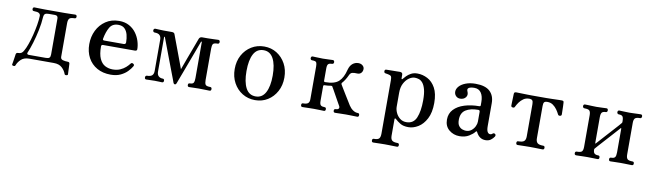

<svg xmlns="http://www.w3.org/2000/svg" viewBox="-37 -948 5580 1637"><g transform="rotate(10 2752.5 -129.5)"><path d="M73 82Q59 80 61 70Q62 66 65 47.5Q68 29 71 8.5Q74 -12 75 -19Q78 -33 92 -33Q112 -33 123 -40.5Q134 -48 142 -64Q155 -86 168.5 -124Q182 -162 193.5 -207.5Q205 -253 212.5 -297.5Q220 -342 221 -377Q221 -391 209 -399.5Q197 -408 165 -408Q150 -408 150 -424Q150 -440 165 -440Q175 -440 199.5 -439Q224 -438 252 -438H426Q454 -438 480 -439Q506 -440 516 -440Q531 -440 531 -424Q531 -408 516 -408Q482 -408 471.5 -396Q461 -384 461 -355V-65Q461 -44 481 -38.5Q501 -33 524 -33Q539 -33 540 -19Q541 -12 541.5 9Q542 30 543 48.5Q544 67 544 70Q546 80 532 82Q518 84 515 74Q505 45 479.5 21.5Q454 -2 408 -2H197Q151 -2 126 21.5Q101 45 90 74Q87 84 73 82ZM186 -33H334Q357 -33 365 -41.5Q373 -50 373 -70V-381Q373 -407 347 -407H296Q272 -407 262 -400Q252 -393 250 -370Q247 -317 234.5 -257Q222 -197 205.5 -142.5Q189 -88 172 -49Q169 -42 173.5 -37.5Q178 -33 186 -33Z M902 12Q834 12 783.5 -16.5Q733 -45 705.5 -96Q678 -147 678 -213Q678 -278 704.5 -332Q731 -386 780 -419Q829 -452 896 -452Q946 -452 982.5 -432Q1019 -412 1042.5 -380Q1066 -348 1077.5 -311Q1089 -274 1089 -241Q1089 -226 1070 -226H795Q780 -226 780 -211Q780 -144 797.5 -105.5Q815 -67 845 -51Q875 -35 912 -35Q948 -35 975.5 -47Q1003 -59 1022.5 -76.5Q1042 -94 1053 -109Q1063 -123 1077 -113Q1090 -105 1081 -91Q1069 -70 1046 -46Q1023 -22 987.5 -5Q952 12 902 12ZM799 -265H966Q985 -265 985 -282Q985 -317 977 -348Q969 -379 949.5 -398.5Q930 -418 894 -418Q843 -418 820 -378.5Q797 -339 786 -279Q783 -265 799 -265Z M1209 0Q1195 0 1195 -16Q1195 -23 1198.5 -28Q1202 -33 1209 -33Q1241 -33 1254 -46Q1267 -59 1267 -84V-356Q1267 -379 1254.5 -393Q1242 -407 1210 -407Q1203 -407 1199 -412Q1195 -417 1195 -423Q1195 -430 1199 -435Q1203 -440 1210 -440Q1221 -440 1240 -438.5Q1259 -437 1283 -437H1354Q1375 -437 1379 -422Q1381 -417 1391.5 -388.5Q1402 -360 1417 -320.5Q1432 -281 1446.5 -241.5Q1461 -202 1472 -173Q1483 -144 1485 -138Q1488 -146 1498.5 -175Q1509 -204 1523.5 -243Q1538 -282 1552.5 -320.5Q1567 -359 1577 -386.5Q1587 -414 1589 -419Q1596 -437 1616 -437H1664Q1689 -437 1717.5 -438.5Q1746 -440 1756 -440Q1763 -440 1766.5 -435Q1770 -430 1770 -423Q1770 -417 1766.5 -412Q1763 -407 1756 -407Q1722 -407 1715 -394.5Q1708 -382 1708 -356V-83Q1708 -57 1715.5 -44.5Q1723 -32 1757 -32Q1771 -32 1771 -16Q1771 0 1757 0Q1747 0 1718 -1Q1689 -2 1664 -2Q1639 -2 1615 -1Q1591 0 1580 0Q1566 0 1566 -16Q1566 -32 1580 -32Q1606 -32 1613 -44.5Q1620 -57 1620 -85V-396Q1620 -400 1617 -400Q1614 -400 1613 -398Q1612 -396 1602 -368.5Q1592 -341 1576 -298Q1560 -255 1542 -207Q1524 -159 1508 -116Q1492 -73 1481 -44.5Q1470 -16 1469 -12Q1465 -2 1456 -2Q1447 -2 1443 -12Q1443 -14 1432.5 -41Q1422 -68 1406 -110.5Q1390 -153 1372 -200Q1354 -247 1338.5 -289Q1323 -331 1312.5 -357.5Q1302 -384 1302 -385Q1301 -387 1298.5 -386Q1296 -385 1296 -383V-84Q1296 -57 1310 -44.5Q1324 -32 1345 -32Q1360 -32 1360 -16Q1360 0 1345 0Q1335 0 1321.5 -1Q1308 -2 1283 -2Q1259 -2 1239.5 -1Q1220 0 1209 0Z M2152 12Q2091 12 2042 -18Q1993 -48 1964.5 -100.5Q1936 -153 1936 -220Q1936 -288 1964.5 -340Q1993 -392 2042 -422Q2091 -452 2152 -452Q2213 -452 2261 -422Q2309 -392 2337.5 -340Q2366 -288 2366 -220Q2366 -153 2337.5 -100.5Q2309 -48 2261 -18Q2213 12 2152 12ZM2152 -20Q2208 -20 2236.5 -73Q2265 -126 2265 -220Q2265 -315 2236.5 -367.5Q2208 -420 2152 -420Q2094 -420 2066 -367.5Q2038 -315 2038 -220Q2038 -126 2066 -73Q2094 -20 2152 -20Z M2561 0Q2547 0 2547 -16Q2547 -32 2561 -32Q2592 -32 2604 -42.5Q2616 -53 2616 -77V-362Q2616 -386 2610 -396.5Q2604 -407 2572 -407Q2565 -407 2561.5 -412Q2558 -417 2558 -423Q2558 -430 2561.5 -435Q2565 -440 2572 -440Q2583 -440 2610 -438.5Q2637 -437 2661 -437Q2686 -437 2711.5 -438.5Q2737 -440 2747 -440Q2754 -440 2757.5 -435Q2761 -430 2761 -423Q2761 -417 2757.5 -412Q2754 -407 2747 -407Q2725 -407 2714.5 -398.5Q2704 -390 2704 -360V-253Q2704 -243 2715 -243Q2796 -243 2832 -276.5Q2868 -310 2885 -380Q2895 -417 2917 -434.5Q2939 -452 2966 -452Q2989 -452 3003.5 -439.5Q3018 -427 3018 -410Q3018 -389 3005.5 -375.5Q2993 -362 2972 -363Q2943 -365 2928 -360.5Q2913 -356 2905 -338Q2895 -316 2883 -296.5Q2871 -277 2858 -263Q2852 -258 2856 -248Q2860 -242 2874 -218Q2888 -194 2906 -165.5Q2924 -137 2938.5 -113Q2953 -89 2957 -83Q2972 -60 2992.5 -46Q3013 -32 3035 -32Q3049 -32 3049 -16Q3049 0 3035 0Q3028 0 3011 -0.5Q2994 -1 2974 -1.5Q2954 -2 2937 -2Q2913 -2 2883.5 -1Q2854 0 2844 0Q2829 0 2829 -16Q2829 -32 2844 -32Q2862 -32 2868.5 -41Q2875 -50 2868 -63Q2865 -68 2853 -89.5Q2841 -111 2826 -138Q2811 -165 2798.5 -187.5Q2786 -210 2782 -216Q2779 -223 2769 -221Q2756 -219 2742.5 -217.5Q2729 -216 2715 -216Q2704 -216 2704 -206V-79Q2704 -49 2714.5 -40.5Q2725 -32 2747 -32Q2761 -32 2761 -16Q2761 0 2747 0Q2737 0 2710.5 -1Q2684 -2 2660 -2Q2644 -2 2623.5 -1.5Q2603 -1 2585.5 -0.5Q2568 0 2561 0Z M3208 193Q3194 193 3194 177Q3194 161 3208 161Q3243 161 3253.5 148Q3264 135 3264 106V-356Q3264 -381 3259 -389Q3254 -397 3240 -400Q3234 -402 3224.5 -403.5Q3215 -405 3209 -406Q3196 -408 3196 -422Q3196 -438 3210 -438Q3213 -438 3229 -438.5Q3245 -439 3266 -439Q3287 -439 3304 -439.5Q3321 -440 3327 -440Q3351 -440 3351 -419V-389Q3351 -382 3354.5 -381Q3358 -380 3362 -386Q3370 -396 3385 -411.5Q3400 -427 3423 -439.5Q3446 -452 3478 -452Q3523 -452 3565.5 -430Q3608 -408 3635 -359Q3662 -310 3662 -229Q3662 -146 3634 -92.5Q3606 -39 3564 -13.5Q3522 12 3480 12Q3436 12 3409.5 -4Q3383 -20 3364 -38Q3358 -44 3355 -41.5Q3352 -39 3352 -34V108Q3352 138 3365.5 149.5Q3379 161 3413 161Q3427 161 3427 177Q3427 193 3413 193Q3406 193 3387 192.5Q3368 192 3346 191.5Q3324 191 3308 191Q3292 191 3271 191.5Q3250 192 3232.5 192.5Q3215 193 3208 193ZM3455 -27Q3517 -27 3541 -84Q3565 -141 3565 -235Q3565 -294 3555.5 -329Q3546 -364 3531 -382.5Q3516 -401 3498 -407Q3480 -413 3462 -413Q3437 -413 3411.5 -395Q3386 -377 3369 -344Q3352 -311 3352 -265V-143Q3352 -117 3364.5 -90Q3377 -63 3400 -45Q3423 -27 3455 -27Z M3922 12Q3870 12 3831.5 -20Q3793 -52 3793 -109Q3793 -162 3826.5 -197.5Q3860 -233 3917.5 -251Q3975 -269 4045 -269Q4056 -269 4056 -279V-307Q4056 -357 4036 -386.5Q4016 -416 3977 -416Q3945 -416 3929.5 -406.5Q3914 -397 3923 -377Q3937 -347 3920.5 -325.5Q3904 -304 3872 -304Q3850 -304 3835.5 -319Q3821 -334 3821 -356Q3821 -380 3840.5 -402Q3860 -424 3896.5 -438Q3933 -452 3982 -452Q4066 -452 4105.5 -415Q4145 -378 4145 -313V-115Q4145 -79 4154 -64.5Q4163 -50 4176 -50Q4184 -50 4189 -52.5Q4194 -55 4198 -59Q4208 -68 4220 -58Q4228 -50 4221 -37Q4210 -20 4192 -6.5Q4174 7 4146 7Q4093 7 4066 -47Q4060 -61 4051 -48Q4037 -29 4003.5 -8.5Q3970 12 3922 12ZM3968 -43Q3996 -43 4015.5 -58.5Q4035 -74 4045.5 -96Q4056 -118 4056 -137V-222Q4056 -237 4042 -237Q3974 -237 3933.5 -211Q3893 -185 3893 -125Q3893 -89 3907 -71.5Q3921 -54 3938.5 -48.5Q3956 -43 3968 -43Z M4424 0Q4410 0 4410 -16Q4410 -32 4424 -32Q4461 -32 4474.5 -44.5Q4488 -57 4488 -85V-365Q4488 -388 4480.5 -397Q4473 -406 4453 -406Q4425 -406 4404 -391.5Q4383 -377 4368.5 -356.5Q4354 -336 4345 -317Q4341 -306 4327 -308Q4313 -310 4313 -322Q4313 -327 4313.5 -347.5Q4314 -368 4315 -390.5Q4316 -413 4316 -422Q4316 -433 4321 -436.5Q4326 -440 4336 -440Q4338 -440 4354 -439.5Q4370 -439 4392 -438.5Q4414 -438 4435 -437.5Q4456 -437 4468 -437H4597Q4617 -437 4647 -438Q4677 -439 4701 -439.5Q4725 -440 4727 -440Q4738 -440 4742.5 -436.5Q4747 -433 4747 -422Q4748 -413 4748.5 -390.5Q4749 -368 4749.5 -347.5Q4750 -327 4750 -322Q4750 -310 4736.5 -308Q4723 -306 4718 -317Q4709 -336 4694.5 -356.5Q4680 -377 4659.5 -391.5Q4639 -406 4611 -406Q4590 -406 4583 -397Q4576 -388 4576 -365V-85Q4576 -57 4589.5 -44.5Q4603 -32 4640 -32Q4654 -32 4654 -16Q4654 0 4640 0Q4633 0 4613.5 -0.5Q4594 -1 4571.5 -1.5Q4549 -2 4532 -2Q4516 -2 4493 -1.5Q4470 -1 4450.5 -0.5Q4431 0 4424 0Z M4931 0Q4916 0 4916 -16Q4916 -32 4931 -32Q4966 -32 4975.5 -43.5Q4985 -55 4985 -83V-356Q4985 -384 4975.5 -395.5Q4966 -407 4931 -407Q4924 -407 4920 -412Q4916 -417 4916 -423Q4916 -440 4931 -440Q4938 -440 4955 -439.5Q4972 -439 4992.5 -438Q5013 -437 5029 -437Q5053 -437 5079.5 -438.5Q5106 -440 5116 -440Q5130 -440 5130 -423Q5130 -417 5126.5 -412Q5123 -407 5116 -407Q5091 -407 5082 -395.5Q5073 -384 5073 -354V-132Q5073 -128 5075 -127.5Q5077 -127 5079 -130Q5081 -132 5100 -153Q5119 -174 5145.5 -203.5Q5172 -233 5199 -262.5Q5226 -292 5245 -313.5Q5264 -335 5266 -338Q5270 -342 5270 -348V-355Q5270 -385 5261.5 -396Q5253 -407 5228 -407Q5221 -407 5217 -412Q5213 -417 5213 -423Q5213 -440 5228 -440Q5238 -440 5264 -438.5Q5290 -437 5315 -437Q5331 -437 5351.5 -438Q5372 -439 5389.5 -439.5Q5407 -440 5413 -440Q5427 -440 5427 -423Q5427 -417 5423.5 -412Q5420 -407 5413 -407Q5379 -407 5368.5 -395.5Q5358 -384 5358 -356V-83Q5358 -55 5368.5 -43.5Q5379 -32 5413 -32Q5427 -32 5427 -16Q5427 0 5413 0Q5407 0 5389.5 -0.5Q5372 -1 5351.5 -1.5Q5331 -2 5315 -2Q5290 -2 5264 -1Q5238 0 5228 0Q5213 0 5213 -16Q5213 -32 5228 -32Q5253 -32 5261.5 -43.5Q5270 -55 5270 -85V-291Q5270 -294 5268 -295Q5266 -296 5264 -293Q5261 -290 5242.5 -269Q5224 -248 5197.5 -219Q5171 -190 5144.5 -160.5Q5118 -131 5099 -110Q5080 -89 5078 -86Q5073 -81 5073 -76Q5073 -51 5083.5 -41.5Q5094 -32 5116 -32Q5130 -32 5130 -16Q5130 0 5116 0Q5106 0 5079.5 -1Q5053 -2 5029 -2Q5013 -2 4992.5 -1.5Q4972 -1 4955 -0.5Q4938 0 4931 0Z"/></g></svg>

Font: Zen Old Mincho Medium
Style: Regular
Weight: 500
Designer: Yoshimichi Ohira
Foundry: Positype
Version: Version 1.500